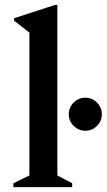

<svg xmlns="http://www.w3.org/2000/svg" viewBox="-20 -770 439 790"><path d="M35 0V-16L101 -48V-636L38 -685V-695L207 -750H216V-48L277 -16V0ZM331 -232Q303 -232 283 -252Q263 -272 263 -300Q263 -328 283 -348Q303 -368 331 -368Q359 -368 379 -348Q399 -328 399 -300Q399 -272 379 -252Q359 -232 331 -232Z"/></svg>

Font: Spectral SemiBold
Style: Regular
Weight: 600
Designer: Jean-Baptiste Levee
Foundry: Production Type
Version: Version 2.001